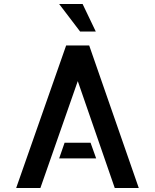

<svg xmlns="http://www.w3.org/2000/svg" viewBox="-20 -948 781 968"><path d="M679.7 0H558.6L372.1 -539.1L183.6 0H61.5L313.5 -718.8H429.7ZM436.5 -228.5 464.8 -149.4H278.3L305.7 -228.5ZM278.3 -927.7H396.5L462.9 -789.1H383.8Z"/></svg>

Font: Allerta Stencil
Style: Regular
Weight: 400
Designer: Matt McInerney
Foundry: Matt McInerney
Version: Version 1.02